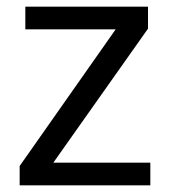

<svg xmlns="http://www.w3.org/2000/svg" viewBox="-20 -556 510 576"><path d="M431 0H39V-58L327 -468H56V-536H424V-470L140 -68H431Z"/></svg>

Font: hingl115
Style: Book
Weight: 400
Designer: Jelle Bosma - Monotype Design Team
Foundry: Monotype Imaging Inc.
Version: Version 2.003